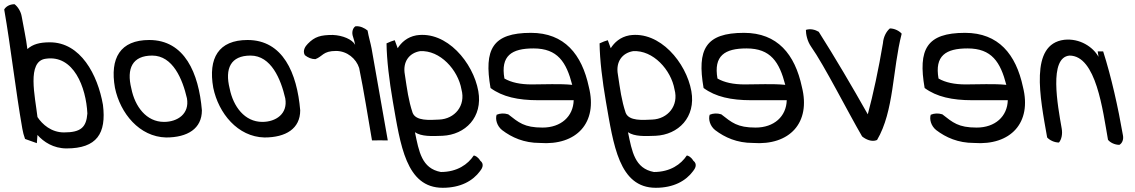

<svg xmlns="http://www.w3.org/2000/svg" viewBox="-88 -655 5390 912"><path d="M401 -157C418 -21 372 50 228 50C166 50 119 19 90 -14L87 25L31 5C25 -11 21 -27 18 -44C-14 -226 -37 -433 -68 -610C-60 -624 -42 -635 -19 -635C-4 -624 11 -601 15 -577C24 -525 36 -473 42 -422C68 -445 100 -454 149 -454C295 -454 376 -300 401 -157ZM327 -116C321 -240 262 -396 129 -376C38 -364 79 -196 90 -99C113 -64 156 -26 216 -26C297 -26 322 -51 327 -116Z M871 -131C871 -44 803 -2 701 -2C574 -5 483 -117 458 -238C433 -379 483 -465 621 -465C789 -465 856 -308 871 -131ZM800 -188C779 -279 733 -391 635 -391C541 -391 512 -330 536 -234C553 -149 607 -76 691 -76C755 -76 813 -114 800 -188Z M1338 -131C1338 -44 1270 -2 1168 -2C1041 -5 950 -117 925 -238C900 -379 950 -465 1088 -465C1256 -465 1323 -308 1338 -131ZM1267 -188C1246 -279 1200 -391 1102 -391C1008 -391 979 -330 1003 -234C1020 -149 1074 -76 1158 -76C1222 -76 1280 -114 1267 -188Z M1754 12C1728 11 1705 12 1679 12C1659 -103 1641 -220 1618 -332C1604 -376 1561 -413 1508 -413C1446 -413 1445 -387 1410 -374C1392 -374 1375 -381 1360 -393C1348 -414 1362 -435 1374 -447C1407 -481 1435 -489 1493 -489C1540 -487 1585 -468 1599 -442C1597 -454 1593 -467 1589 -480C1581 -502 1588 -522 1600 -530C1622 -533 1645 -521 1658 -510C1663 -480 1672 -452 1677 -425Z M2184 -222C2206 -98 2122 -15 2014 -10C1963 -8 1914 -6 1883 -27C1902 65 1915 145 2006 162C2084 162 2135 125 2162 84C2168 83 2183 91 2193 108C2215 125 2201 147 2192 158C2158 204 2100 237 2015 237C1840 237 1814 33 1778 -173C1761 -272 1749 -370 1748 -449C1763 -456 1776 -461 1787 -464L1801 -426C1818 -453 1846 -479 1889 -487C2034 -510 2160 -357 2184 -222ZM2104 -230C2088 -323 2002 -418 1907 -412C1855 -403 1824 -361 1835 -301C1846 -229 1852 -179 1872 -119C1888 -79 1954 -85 1998 -87C2072 -90 2125 -153 2104 -230Z M2709 -242C2752 -72 2651 37 2476 24C2401 24 2343 -2 2297 -37C2272 -57 2264 -89 2271 -110C2288 -117 2306 -118 2326 -112C2376 -73 2402 -49 2489 -49C2577 -49 2635 -102 2637 -179H2468C2373 -179 2299 -195 2242 -237C2210 -421 2251 -499 2434 -499C2593 -499 2676 -397 2709 -242ZM2630 -252C2602 -360 2561 -425 2446 -425C2342 -425 2289 -390 2308 -282C2341 -263 2384 -254 2437 -254C2500 -254 2569 -258 2630 -252Z M3196 -222C3218 -98 3134 -15 3026 -10C2975 -8 2926 -6 2895 -27C2914 65 2927 145 3018 162C3096 162 3147 125 3174 84C3180 83 3195 91 3205 108C3227 125 3213 147 3204 158C3170 204 3112 237 3027 237C2852 237 2826 33 2790 -173C2773 -272 2761 -370 2760 -449C2775 -456 2788 -461 2799 -464L2813 -426C2830 -453 2858 -479 2901 -487C3046 -510 3172 -357 3196 -222ZM3116 -230C3100 -323 3014 -418 2919 -412C2867 -403 2836 -361 2847 -301C2858 -229 2864 -179 2884 -119C2900 -79 2966 -85 3010 -87C3084 -90 3137 -153 3116 -230Z M3721 -242C3764 -72 3663 37 3488 24C3413 24 3355 -2 3309 -37C3284 -57 3276 -89 3283 -110C3300 -117 3318 -118 3338 -112C3388 -73 3414 -49 3501 -49C3589 -49 3647 -102 3649 -179H3480C3385 -179 3311 -195 3254 -237C3222 -421 3263 -499 3446 -499C3605 -499 3688 -397 3721 -242ZM3642 -252C3614 -360 3573 -425 3458 -425C3354 -425 3301 -390 3320 -282C3353 -263 3396 -254 3449 -254C3512 -254 3581 -258 3642 -252Z M4195 -495C4151 -324 4159 -127 4078 10C4053 21 4024 7 4007 -7C3940 -122 3826 -347 3765 -433C3746 -460 3740 -493 3740 -513C3762 -520 3784 -514 3801 -504C3879 -381 3959 -245 4034 -112C4059 -204 4086 -330 4106 -450C4108 -478 4121 -505 4139 -520C4161 -520 4184 -508 4195 -495Z M4771 -242C4814 -72 4713 37 4538 24C4463 24 4405 -2 4359 -37C4334 -57 4326 -89 4333 -110C4350 -117 4368 -118 4388 -112C4438 -73 4464 -49 4551 -49C4639 -49 4697 -102 4699 -179H4530C4435 -179 4361 -195 4304 -237C4272 -421 4313 -499 4496 -499C4655 -499 4738 -397 4771 -242ZM4692 -252C4664 -360 4623 -425 4508 -425C4404 -425 4351 -390 4370 -282C4403 -263 4446 -254 4499 -254C4562 -254 4631 -258 4692 -252Z M5246 -12C5250 8 5242 26 5229 33C5207 33 5185 22 5175 9C5150 -131 5119 -391 4992 -391C4893 -382 4936 -154 4955 -45C4960 -18 4954 8 4942 22C4920 22 4898 11 4886 -2C4852 -194 4801 -445 4967 -466C5041 -474 5104 -432 5130 -385L5126 -411H5152C5191 -289 5223 -145 5246 -12Z"/></svg>

Font: Snowfall
Style: RevObl
Weight: 400
Designer: Jasper
Foundry: Cannot Into Space Fonts
Version: Version 0.9